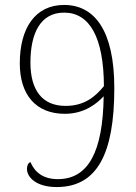

<svg xmlns="http://www.w3.org/2000/svg" viewBox="-20 -744 551 776"><path d="M209 12C373 12 442 -123 442 -388C442 -621 362 -724 239 -724C122 -724 60 -630 60 -488C60 -361 125 -284 242 -284C322 -284 372 -326 399 -355C396 -131 337 -20 214 -20C155 -20 121 -47 103 -89C94 -85 89 -76 89 -61C89 -28 126 12 209 12ZM245 -316C151 -316 103 -379 103 -491C103 -609 143 -693 239 -693C342 -693 399 -594 400 -396C365 -353 321 -316 245 -316Z"/></svg>

Font: Noto Serif Thai SemiCondensed ExtraLight
Style: Regular
Weight: 200
Width: 4
Designer: Monotype Design Team
Foundry: Monotype Imaging Inc.
Version: Version 2.002